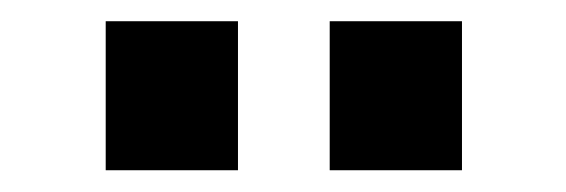

<svg xmlns="http://www.w3.org/2000/svg" viewBox="-20 -767 531 180"><path d="M289.1 -607.4V-747.1H413.1V-607.4ZM79.1 -607.4V-747.1H203.1V-607.4Z"/></svg>

Font: Mgen+ 1c bold
Style: Bold
Weight: 700
Designer: [Source Han Sans]
Ryoko NISHIZUKA  (kana & ideographs); Paul D. Hunt (Latin, Greek & Cyrillic); Wenlong ZHANG  (bopomofo
Version: Version 1.059.20150602